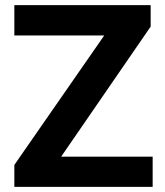

<svg xmlns="http://www.w3.org/2000/svg" viewBox="-20 -731 646 751"><path d="M36.1 -592.3V-710.9H569.3V-627L219.2 -118.2H577.1V0H36.1V-85.9L387.7 -592.3Z"/></svg>

Font: Mardoto
Style: Bold
Weight: 700
Designer: Christian Robertson, Vahan Hovhannisyan
Foundry: Google
Version: Version 1.000